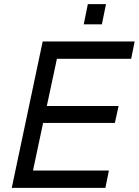

<svg xmlns="http://www.w3.org/2000/svg" viewBox="-20 -911 673 931"><path d="M37 0 187 -710H633L616 -626H256L207 -397H555L537 -315H189L140 -84H508L491 0ZM386 -793 406 -891H494L474 -793Z"/></svg>

Font: Geist
Style: Italic
Weight: 400
Italic angle: -12°
Designer: Basement.studio, Andrés Briganti, Mateo Zaragoza
Foundry: Basement.studio, Vercel, Andrés Briganti, Guido Ferreyra, Mateo Zaragoza
Version: Version 1.500